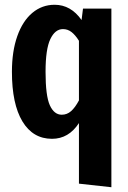

<svg xmlns="http://www.w3.org/2000/svg" viewBox="-20 -566 538 805"><path d="M447 -530V219L311 204V-50Q268 16 198 16Q118 16 74 -57Q30 -130 30 -265Q30 -351 52.5 -414.5Q75 -478 115.5 -512Q156 -546 209 -546Q277 -546 322 -482L328 -530ZM311 -145V-395Q296 -419 280 -431.5Q264 -444 244 -444Q211 -444 191 -402Q171 -360 171 -265Q171 -164 189 -124.5Q207 -85 239 -85Q261 -85 278 -100Q295 -115 311 -145Z"/></svg>

Font: Fira Sans Extra Condensed SemiBold
Style: Regular
Weight: 600
Width: 1
Designer: Carrois Corporate & Edenspiekermann AG
Foundry: Carrois Corporate GbR & Edenspiekermann AG
Version: Version 4.203